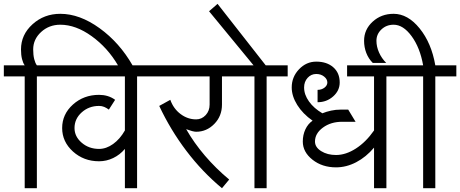

<svg xmlns="http://www.w3.org/2000/svg" viewBox="-33 -996 2435 1016"><path d="M-12.7 -591.8V-650.4H97.7Q88.9 -662.1 83.5 -683.6Q78.1 -705.1 78.1 -734.4Q78.1 -812.5 139.2 -867.7Q200.2 -922.9 286.1 -922.9Q388.7 -922.9 494.1 -846.7Q599.6 -770.5 668.9 -649.4H591.8Q537.1 -743.2 452.6 -804.2Q368.2 -865.2 286.1 -865.2Q226.6 -865.2 184.6 -826.7Q142.6 -788.1 142.6 -734.4Q142.6 -705.1 147.9 -683.6Q153.3 -662.1 162.1 -650.4H273.4V-591.8H162.1V0H97.7V-591.8Z M247.1 -591.8V-650.4H803.7V-591.8H692.4V0H627.9V-208Q601.6 -176.8 565.9 -159.7Q530.3 -142.6 491.2 -142.6Q410.2 -142.6 353 -194.3Q295.9 -246.1 295.9 -318.4Q295.9 -391.6 353 -442.9Q410.2 -494.1 491.2 -494.1Q514.6 -494.1 536.1 -487.8Q557.6 -481.4 576.2 -467.8L543 -416Q531.2 -424.8 518.6 -430.2Q505.9 -435.5 491.2 -435.5Q437.5 -435.5 399.4 -401.4Q361.3 -367.2 361.3 -318.4Q361.3 -273.4 399.4 -240.7Q437.5 -208 491.2 -208Q529.3 -208 565.4 -233.9Q601.6 -259.8 627.9 -305.7V-591.8Z M777.3 -591.8V-650.4H1229.5V-591.8H1141.6V-442.4Q1141.6 -381.8 1101.1 -340.3Q1060.5 -298.8 1004.9 -298.8Q997.1 -298.8 983.9 -302.2Q970.7 -305.7 952.1 -312.5Q994.1 -239.3 1051.3 -172.4Q1108.4 -105.5 1179.7 -45.9L1141.6 0Q1037.1 -86.9 953.1 -197.8Q869.1 -308.6 809.6 -435.5L868.2 -467.8Q884.8 -420.9 922.4 -392.6Q960 -364.3 1004.9 -364.3Q1034.2 -364.3 1055.2 -386.7Q1076.2 -409.2 1076.2 -442.4V-591.8Z M1203.1 -591.8V-650.4H1308.6L1073.2 -936.5L1118.2 -975.6L1373 -650.4H1489.3V-591.8H1377.9V0H1313.5V-591.8Z M1745.1 -110.4Q1671.9 -110.4 1620.6 -150.9Q1569.3 -191.4 1569.3 -247.1Q1569.3 -282.2 1583 -311.5Q1596.7 -340.8 1621.1 -357.4Q1569.3 -393.6 1540 -440.4Q1510.7 -487.3 1510.7 -533.2Q1510.7 -588.9 1549.3 -629.4Q1587.9 -669.9 1640.6 -669.9Q1696.3 -669.9 1730.5 -640.1Q1764.6 -610.4 1764.6 -559.6Q1764.6 -516.6 1730 -485.8Q1695.3 -455.1 1647.5 -455.1V-520.5Q1668.9 -520.5 1684.1 -532.2Q1699.2 -543.9 1699.2 -559.6Q1699.2 -577.1 1682.1 -590.8Q1665 -604.5 1640.6 -604.5Q1613.3 -604.5 1594.7 -584Q1576.2 -563.5 1576.2 -533.2Q1576.2 -495.1 1602.1 -459Q1627.9 -422.9 1672.9 -396.5Q1694.3 -405.3 1718.8 -410.6Q1743.2 -416 1770.5 -416H1809.6L1848.6 -351.6H1777.3Q1717.8 -351.6 1675.8 -320.8Q1633.8 -290 1633.8 -247.1Q1633.8 -216.8 1666.5 -196.3Q1699.2 -175.8 1745.1 -175.8Q1796.9 -175.8 1850.1 -210Q1903.3 -244.1 1946.3 -305.7V-591.8H1803.7V-650.4H2122.1V-591.8H2011.7V0H1946.3V-214.8Q1904.3 -165 1852.1 -137.7Q1799.8 -110.4 1745.1 -110.4Z M2095.7 -591.8V-650.4H2206.1Q2189.5 -744.1 2145 -804.7Q2100.6 -865.2 2049.8 -865.2Q2011.7 -865.2 1985.4 -840.3Q1959 -815.4 1959 -780.3Q1959 -749 1972.7 -718.3Q1986.3 -687.5 2010.7 -663.1H1939.5Q1917 -685.5 1905.3 -715.8Q1893.6 -746.1 1893.6 -780.3Q1893.6 -839.8 1939 -881.3Q1984.4 -922.9 2049.8 -922.9Q2125 -922.9 2187.5 -845.7Q2250 -768.6 2270.5 -650.4H2381.8V-591.8H2270.5V0H2206.1V-591.8Z"/></svg>

Font: Lohit Devanagari
Style: Regular
Weight: 400
Version: 2.95.4